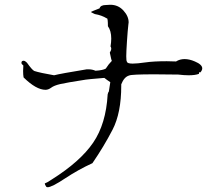

<svg xmlns="http://www.w3.org/2000/svg" viewBox="-20 -761 887 806"><path d="M180 25Q197 25 253 -12Q309 -49 368 -76Q416 -146 452.5 -216.5Q489 -287 489 -401V-407Q501 -438 522 -444Q532 -449 629 -449L728 -448Q753 -445 772 -445Q800 -445 815 -451Q815 -458 818 -458L821 -457Q829 -466 829 -474Q829 -490 798 -503Q775 -513 755 -513Q735 -513 719 -503L680 -504Q625 -504 590.5 -499Q556 -494 537 -494Q514 -494 513 -502Q510 -504 510 -525Q510 -542 513 -588Q516 -634 519 -659L520 -667Q520 -693 498 -717Q476 -741 443 -741L425 -740Q402 -740 398 -726Q362 -712 362 -711Q362 -709 378 -702Q407 -697 428 -684H429Q433 -684 433 -651Q447 -632 447 -599Q447 -584 444 -566Q447 -562 447 -557Q447 -550 441 -540Q448 -505 450 -505V-506Q436 -492 424 -473Q412 -466 381 -464Q367 -470 352 -470H344Q234 -452 207 -445Q149 -455 124 -463Q115 -467 93 -498Q85 -506 79 -506Q70 -506 70 -497Q70 -492 78 -486L77 -463Q77 -447 79 -436Q132 -384 171 -384Q183 -384 195 -393Q207 -402 232.5 -408Q258 -414 342 -427L334 -426Q346 -428 418 -434Q428 -426 443 -416L437 -377Q434 -374 432 -365Q425 -241 371 -162Q317 -83 198 -8Q175 7 171.5 7.5Q168 8 168 10Q168 14 175 24Z"/></svg>

Font: Xiaobo Songti 小帛宋体
Style: Regular
Weight: 400
Version: Version 1.501;March 17, 2024;FontCreator 14.0.0.2814 64-bit